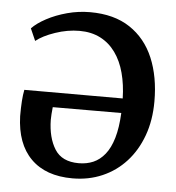

<svg xmlns="http://www.w3.org/2000/svg" viewBox="-46 -607 608 663"><g transform="rotate(5 258.0 -275.5)"><path d="M229 12.5Q136 12.5 84.8 -38.8Q33.5 -90 30.5 -186Q30.5 -216 32 -238.2Q33.5 -260.5 37 -277.5H378Q377 -325 366.2 -365.5Q355.5 -406 334.2 -435.5Q313 -465 281.8 -481Q250.5 -497 209.5 -497Q168 -497 125.5 -482.5Q83 -468 59.5 -449L41 -491Q58.5 -509.5 90.2 -526.5Q122 -543.5 161 -554Q200 -564.5 240.5 -564.5Q323.5 -564.5 378.5 -528Q433.5 -491.5 460.8 -426.8Q488 -362 488 -277Q488 -211 468.5 -157.8Q449 -104.5 414.2 -66.5Q379.5 -28.5 332.2 -8Q285 12.5 229 12.5ZM246 -41.5Q273.5 -41.5 296.2 -51.2Q319 -61 336.5 -82.8Q354 -104.5 364.5 -140Q375 -175.5 377.5 -227L140 -226.5Q138.5 -215.5 137.8 -202.2Q137 -189 137 -182.5Q138 -120.5 162.8 -81Q187.5 -41.5 246 -41.5Z"/></g></svg>

Font: Merriweather 28pt
Style: Regular
Weight: 400
Version: Version 2.100